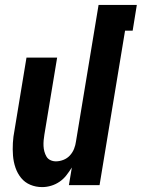

<svg xmlns="http://www.w3.org/2000/svg" viewBox="-20 -755 578 783"><path d="M152 8Q126 8 103.5 -1.5Q81 -11 66 -29.5Q51 -48 43 -71.5Q35 -95 33 -120.5Q31 -146 32.5 -172Q34 -198 39 -223L88 -520H213L161 -206Q159 -195 158 -183Q157 -171 157.5 -159.5Q158 -148 161 -137Q164 -126 169.5 -116.5Q175 -107 185.5 -102Q196 -97 208 -97Q223 -97 238.5 -103Q254 -109 265 -121Q276 -133 282 -148Q288 -163 290 -179L382 -735H538L521 -630H490L386 0H261L273 -72Q263 -56 251 -40.5Q239 -25 223 -14Q207 -3 188.5 2.5Q170 8 152 8Z"/></svg>

Font: Iosevka Term Curly Extrabold
Style: Italic
Weight: 800
Italic angle: -9°
Designer: Belleve Invis
Foundry: Belleve Invis
Version: Version 32.3.0